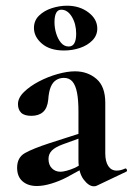

<svg xmlns="http://www.w3.org/2000/svg" viewBox="-20 -645 465 673"><path d="M319 6Q315 8 309 8Q291 8 273 -16Q255 -40 255 -85V-255Q255 -294 250 -320Q245 -346 234 -359Q223 -372 204 -372Q189 -372 177 -364.5Q165 -357 158 -340.5Q151 -324 149 -295Q146 -266 131 -252.5Q116 -239 90 -239Q65 -239 54 -250Q43 -261 43 -280Q43 -302 64 -322.5Q85 -343 116.5 -359.5Q148 -376 182 -385.5Q216 -395 243 -395Q287 -395 318 -368.5Q349 -342 349 -285V-108Q349 -79 359.5 -63Q370 -47 389 -47Q403 -47 418 -54Q422 -56 424.5 -50.5Q427 -45 422 -43ZM109 7Q78 7 59 -9.5Q40 -26 40 -57Q40 -93 67.5 -108.5Q95 -124 153 -143L265 -179L269 -164L200 -139Q173 -129 161.5 -117Q150 -105 150 -88Q150 -67 162 -55Q174 -43 192 -43Q200 -43 213.5 -46.5Q227 -50 243 -57L298 -87L299 -70L213 -23Q188 -10 160 -1.5Q132 7 109 7ZM204.5 -468Q155 -468 127 -492Q99 -516 99 -547Q99 -573 117.1 -590.5Q135.2 -608 162 -616.5Q188.8 -625 215 -625Q259 -625 290 -601.5Q321 -578 321 -545Q321 -521 304 -503.5Q287 -486 260.3 -477Q233.7 -468 204.5 -468ZM221 -482Q247 -482 247 -527Q247 -561 232 -586Q216.9 -611 195 -611Q171 -611 171 -567Q171 -547 177 -527.5Q183 -508 194 -495Q205 -482 221 -482Z"/></svg>

Font: Cormorant Light
Style: Regular
Weight: 300
Designer: Christian Thalmann (Catharsis Fonts)
Foundry: Catharsis Fonts
Version: Version 4.000